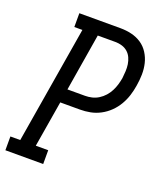

<svg xmlns="http://www.w3.org/2000/svg" viewBox="-145 -826 781 916"><g transform="rotate(20 245.5 -367.5)"><path d="M-9 0V-70H41L140 -665H99V-735H308Q337 -735 364.5 -728.5Q392 -722 414.5 -707Q437 -692 452 -668.5Q467 -645 473.5 -618Q480 -591 479.5 -562Q479 -533 474 -504Q470 -478 462 -452.5Q454 -427 440 -403Q426 -379 406 -359.5Q386 -340 361.5 -327Q337 -314 311 -309Q285 -304 259 -304H159L120 -70H183V0ZM170 -374H259Q276 -374 293.5 -378Q311 -382 327 -392Q343 -402 355.5 -416Q368 -430 376.5 -446.5Q385 -463 390 -480Q395 -497 398 -514Q400 -532 401 -550Q402 -568 399.5 -585Q397 -602 390 -617.5Q383 -633 370.5 -644Q358 -655 341.5 -660Q325 -665 308 -665H218Z"/></g></svg>

Font: Iosevka Curly Slab Oblique
Style: Regular
Weight: 400
Italic angle: -9°
Monospace: yes
Designer: Belleve Invis
Foundry: Belleve Invis
Version: Version 11.1.0; ttfautohint (v1.8.3)